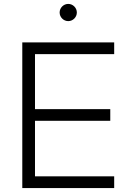

<svg xmlns="http://www.w3.org/2000/svg" viewBox="-20 -962 653 982"><path d="M94 0H564V-60H159V-344H544V-404H159V-685H564V-745H94ZM285 -898C285 -874 305 -854 329 -854C353 -854 373 -874 373 -898C373 -922 353 -942 329 -942C305 -942 285 -922 285 -898Z"/></svg>

Font: Mluvka Light
Style: Regular
Weight: 300
Designer: Modified by Jiří Krblich, Original typeface by Gumpita Rahayu
Foundry: Gumpita Rahayu & Jiří Krblich
Version: Version 2.000;Glyphs 3.1.1 (3134)